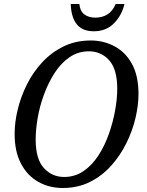

<svg xmlns="http://www.w3.org/2000/svg" viewBox="-20 -927 731 958"><path d="M293 11Q225 11 170.5 -20Q116 -51 84.5 -111Q53 -171 53 -259Q53 -317 68.5 -381Q84 -445 114.5 -506Q145 -567 191 -616.5Q237 -666 297.5 -695.5Q358 -725 433 -725Q496 -725 550.5 -696.5Q605 -668 638 -609Q671 -550 671 -457Q671 -402 656 -338Q641 -274 610.5 -212.5Q580 -151 535 -100.5Q490 -50 429.5 -19.5Q369 11 293 11ZM300 -44Q354 -44 397 -73.5Q440 -103 471.5 -152Q503 -201 523.5 -259.5Q544 -318 554.5 -376.5Q565 -435 565 -484Q565 -581 525 -626Q485 -671 423 -671Q370 -671 327 -641.5Q284 -612 252.5 -563Q221 -514 199.5 -455.5Q178 -397 168 -338.5Q158 -280 158 -231Q158 -133 199 -88.5Q240 -44 300 -44ZM448 -771Q391 -771 363 -806Q335 -841 333 -907H376Q379 -872 400.5 -855.5Q422 -839 456 -839Q490 -839 516 -855Q542 -871 557 -907H601Q588 -851 549 -811Q510 -771 448 -771Z"/></svg>

Font: Noto Serif SemiCondensed
Style: Italic
Weight: 400
Width: 4
Italic angle: -12°
Designer: Monotype Design Team
Foundry: Monotype Imaging Inc.
Version: Version 2.013